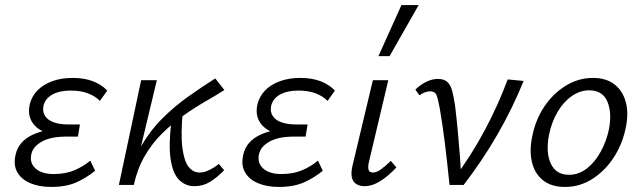

<svg xmlns="http://www.w3.org/2000/svg" viewBox="-20 -731 2534 759"><path d="M182 8Q135 8 99.5 -7Q64 -22 48 -51Q32 -80 42 -121Q54 -172 107.5 -197.5Q161 -223 242 -223L239 -194Q192 -194 156 -209Q120 -224 104.5 -252.5Q89 -281 98 -320Q106 -351 128.5 -374Q151 -397 186.5 -410Q222 -423 267 -423Q313 -423 347 -410Q381 -397 404 -373L375 -332Q358 -350 329 -361.5Q300 -373 260 -373Q216 -373 187.5 -357.5Q159 -342 152 -313Q147 -289 158.5 -272Q170 -255 194 -247Q218 -239 250 -239H296L288 -191H242Q180 -191 145 -171Q110 -151 104 -122Q96 -87 120.5 -65Q145 -43 192 -43Q240 -43 275.5 -58.5Q311 -74 337 -96L356 -56Q322 -28 281.5 -10Q241 8 182 8Z M484 0Q499 -85 535.5 -149Q572 -213 621 -262Q670 -311 724.5 -349.5Q779 -388 831 -421L867 -375Q832 -353 789.5 -328.5Q747 -304 703.5 -273Q660 -242 620.5 -203Q581 -164 552 -114Q523 -64 509 0ZM450 0 538 -414H600L501 0ZM748 5Q714 5 689 -19Q664 -43 655 -98.5Q646 -154 657 -248L703 -294Q694 -200 701 -146.5Q708 -93 726 -71Q744 -49 769 -49Q784 -49 798.5 -55Q813 -61 825.5 -69Q838 -77 845 -83L866 -58Q839 -30 811 -12.5Q783 5 748 5Z M1082 8Q1035 8 999.5 -7Q964 -22 948 -51Q932 -80 942 -121Q954 -172 1007.5 -197.5Q1061 -223 1142 -223L1139 -194Q1092 -194 1056 -209Q1020 -224 1004.5 -252.5Q989 -281 998 -320Q1006 -351 1028.5 -374Q1051 -397 1086.5 -410Q1122 -423 1167 -423Q1213 -423 1247 -410Q1281 -397 1304 -373L1275 -332Q1258 -350 1229 -361.5Q1200 -373 1160 -373Q1116 -373 1087.5 -357.5Q1059 -342 1052 -313Q1047 -289 1058.5 -272Q1070 -255 1094 -247Q1118 -239 1150 -239H1196L1188 -191H1142Q1080 -191 1045 -171Q1010 -151 1004 -122Q996 -87 1020.5 -65Q1045 -43 1092 -43Q1140 -43 1175.5 -58.5Q1211 -74 1237 -96L1256 -56Q1222 -28 1181.5 -10Q1141 8 1082 8Z M1421 5Q1402 5 1388.5 -3.5Q1375 -12 1371 -29.5Q1367 -47 1373 -74L1454 -414H1515L1438 -89Q1434 -71 1437 -60Q1440 -49 1454 -49Q1469 -49 1486 -61.5Q1503 -74 1525 -95L1547 -69Q1514 -34 1482.5 -14.5Q1451 5 1421 5ZM1476 -509 1567 -711H1635L1520 -509Z M1757 0Q1753 -38 1748.5 -80Q1744 -122 1739 -162.5Q1734 -203 1728.5 -240Q1723 -277 1718 -305Q1711 -343 1705 -356.5Q1699 -370 1680 -370Q1670 -370 1658.5 -365.5Q1647 -361 1638 -354L1622 -377Q1643 -397 1666 -408Q1689 -419 1711 -419Q1736 -419 1749 -406.5Q1762 -394 1768 -370Q1774 -346 1779 -313Q1785 -264 1789.5 -214.5Q1794 -165 1798 -115.5Q1802 -66 1803 -17L1773 -22Q1844 -118 1896.5 -216.5Q1949 -315 1987 -417L2050 -411Q2007 -305 1948 -202Q1889 -99 1813 0Z M2213 8Q2160 8 2127 -18Q2094 -44 2083 -89.5Q2072 -135 2084 -192Q2097 -258 2132 -310Q2167 -362 2217 -392.5Q2267 -423 2324 -423Q2376 -423 2409 -397.5Q2442 -372 2454 -327Q2466 -282 2453 -223Q2440 -160 2405.5 -107.5Q2371 -55 2321.5 -23.5Q2272 8 2213 8ZM2229 -40Q2268 -40 2300 -65Q2332 -90 2354.5 -131Q2377 -172 2387 -219Q2400 -285 2381 -329.5Q2362 -374 2309 -374Q2274 -374 2241.5 -352Q2209 -330 2185 -290Q2161 -250 2150 -197Q2137 -126 2158 -83Q2179 -40 2229 -40Z"/></svg>

Font: Ysabeau
Style: Italic
Weight: 400
Italic angle: -12°
Designer: Christian Thalmann (Catharsis Fonts)
Version: Version 2.000;gftools[0.9.27.dev2+g8671c4b]